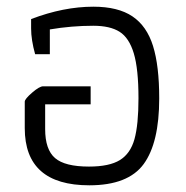

<svg xmlns="http://www.w3.org/2000/svg" viewBox="-20 -544 555 574"><path d="M54 -161V-240Q54 -248 76 -267Q98 -286 109 -286H251V-232H115V-158Q115 -97 144.5 -71.5Q174 -46 246 -46Q307 -46 338.5 -65.5Q370 -85 382 -128Q394 -171 394 -250Q394 -338 380 -384.5Q366 -431 337.5 -449Q309 -467 259 -467Q194 -467 129 -456V-382H85Q73 -425 73 -459V-487Q170 -524 259 -524Q333 -524 376 -495Q419 -466 437.5 -406.5Q456 -347 456 -250Q456 -117 409.5 -53.5Q363 10 247 10Q54 10 54 -161Z"/></svg>

Font: Athiti
Style: Regular
Weight: 400
Designer: CadsonDemak Team
Foundry: CadsonDemak
Version: Version 1.032